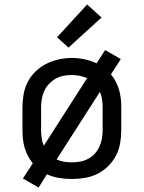

<svg xmlns="http://www.w3.org/2000/svg" viewBox="-20 -789 640 855"><path d="M152 46 82 6 126 -62Q113 -78 104 -95.5Q95 -113 89.5 -132Q84 -151 82 -170.5Q80 -190 80 -210V-310Q80 -339 85 -368.5Q90 -398 103.5 -424Q117 -450 138.5 -471Q160 -492 186.5 -505Q213 -518 242 -524.5Q271 -531 300 -531Q328 -531 356.5 -525Q385 -519 410 -507L448 -566L518 -526L474 -458Q487 -442 496 -424.5Q505 -407 510.5 -388Q516 -369 518 -349.5Q520 -330 520 -310V-210Q520 -181 515 -151.5Q510 -122 496.5 -96Q483 -70 461.5 -49Q440 -28 414 -15Q388 -2 358.5 3Q329 8 300 8Q272 8 243.5 3.5Q215 -1 189 -13ZM175 -140 368 -441Q352 -448 334 -451.5Q316 -455 298 -455Q279 -455 260.5 -451Q242 -447 226 -437.5Q210 -428 197 -414Q184 -400 176.5 -383Q169 -366 166 -347.5Q163 -329 163 -310V-210Q163 -192 165.5 -174Q168 -156 175 -140ZM300 -66Q319 -66 337.5 -69.5Q356 -73 373 -82Q390 -91 402.5 -105Q415 -119 423 -136.5Q431 -154 434 -172.5Q437 -191 437 -210V-310Q437 -328 434.5 -346Q432 -364 425 -380L232 -79Q247 -72 264.5 -69Q282 -66 300 -66ZM285 -577 234 -623 368 -769 432 -711Z"/></svg>

Font: Iosevka Custom Extended
Style: Regular
Weight: 400
Width: 7
Monospace: yes
Designer: Belleve Invis
Foundry: Belleve Invis
Version: Version 11.2.4; ttfautohint (v1.8.4)